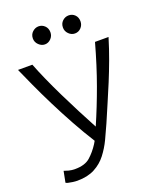

<svg xmlns="http://www.w3.org/2000/svg" viewBox="-161 -979 882 1080"><g transform="rotate(-20 280.0 -438.5)"><path d="M113 7Q101 7 85.5 5Q70 3 58 0Q46 -3 45 -6L58 -72Q68 -68 85 -63.5Q102 -59 123 -59Q182 -59 213.5 -87Q245 -115 270 -154L280 -171Q239 -236 199 -308.5Q159 -381 123 -453Q87 -525 58.5 -587.5Q30 -650 11 -693H97Q114 -649 138.5 -594Q163 -539 192.5 -478.5Q222 -418 253 -358Q284 -298 313 -244Q357 -345 396.5 -454Q436 -563 472 -693H553Q533 -627 511 -567.5Q489 -508 466.5 -453.5Q444 -399 421 -346Q398 -293 375 -239Q357 -198 336.5 -155Q316 -112 287.5 -75Q259 -38 216.5 -15.5Q174 7 113 7ZM383 -776Q362 -776 346 -792Q330 -808 330 -830Q330 -854 346 -869Q362 -884 383 -884Q405 -884 420 -869Q435 -854 435 -830Q435 -808 420 -792Q405 -776 383 -776ZM203 -776Q183 -776 166.5 -792Q150 -808 150 -830Q150 -854 166.5 -869Q183 -884 203 -884Q224 -884 239.5 -869Q255 -854 255 -830Q255 -808 239.5 -792Q224 -776 203 -776Z"/></g></svg>

Font: Ubuntu Sans Mono
Style: Regular
Weight: 400
Monospace: yes
Designer: Dalton Maag Ltd
Foundry: Dalton Maag Ltd
Version: Version 1.006